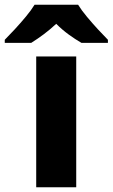

<svg xmlns="http://www.w3.org/2000/svg" viewBox="-79 -786 473 806"><path d="M241 0H73V-549H241ZM249 -766Q263 -743 286 -715.5Q309 -688 332.5 -662.5Q356 -637 374 -619V-606H263Q237 -621 209.5 -641Q182 -661 157 -686Q130 -661 104.5 -642Q79 -623 52 -606H-59V-619Q-40 -638 -16.5 -663.5Q7 -689 29.5 -716Q52 -743 66 -766Z"/></svg>

Font: Noto Sans Myanmar ExtraBold
Style: Regular
Weight: 800
Designer: Monotype Design Team
Foundry: Monotype Imaging Inc.
Version: Version 2.107; ttfautohint (v1.8.4.7-5d5b)